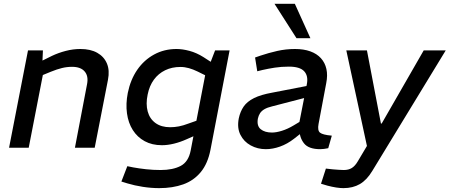

<svg xmlns="http://www.w3.org/2000/svg" viewBox="-20 -764 2325 993"><path d="M26.9 0 124.8 -503.2H202L198.5 -424.7L177.9 -440L249.1 -475.2Q281.9 -490.8 319.9 -500.7Q357.9 -510.6 395.9 -510.6Q447.9 -510.6 482.8 -491Q517.8 -471.4 532.9 -435.8Q548 -400.2 538.4 -351.3L469.8 0H367.5L430.3 -329Q438.4 -370.5 417.8 -394.4Q397.3 -418.4 352.6 -418.4Q326.1 -418.4 300.7 -412.2Q275.4 -406.1 243.5 -393.2L201.6 -376L128.5 0Z M803.4 209Q762.1 209 718.8 202.3Q675.5 195.5 639.3 184.6L607.8 174.9L638.5 95.5L669.4 101.8Q699.2 107.3 735.8 111.3Q772.5 115.3 810.8 115.3Q874 115.3 914.4 94.1Q954.8 72.9 966.1 14.7L1047.1 -406.2L1061.9 -423.9L1092.4 -503.2H1167.4L1068.6 10.4Q1054.6 82.1 1018.4 126Q982.1 170 927.6 189.5Q873.1 209 803.4 209ZM817.6 -13Q766.3 -13 728.3 -33.8Q690.2 -54.5 666.8 -91.5Q643.4 -128.4 636.7 -177.7Q629.9 -227.1 640.9 -283.5Q654.9 -352.1 689.8 -402.9Q724.8 -453.6 777 -482.1Q829.2 -510.6 893 -510.6Q923.9 -510.6 960.3 -500.8Q996.7 -491 1032 -468.8L1079.5 -438.1L1047.3 -371.7L1001.3 -394.4Q979 -405.3 957.1 -411.5Q935.2 -417.7 913 -417.7Q869.2 -417.7 834.2 -400.7Q799.2 -383.7 776 -352.1Q752.8 -320.5 743.7 -275.4Q733.3 -225.9 743.9 -187.5Q754.4 -149.2 784.3 -127.6Q814.2 -106 860.2 -106Q882.6 -106 905.4 -110.4Q928.3 -114.9 953.6 -124.6L996.2 -139.6L1010.9 -72.7L945.6 -44Q912.9 -29.2 880 -21.1Q847 -13 817.6 -13Z M1677.6 2.5Q1666.5 5 1655.5 6.2Q1644.5 7.5 1636 7.5Q1575.8 7.5 1552 -23Q1528.2 -53.4 1528.6 -96.8L1525.2 -115.8L1567.1 -329.5Q1575.2 -371.5 1553.2 -395.4Q1531.1 -419.4 1474.1 -419.4Q1435.2 -419.4 1400.9 -414.1Q1366.5 -408.7 1338.1 -402.2L1310.5 -395.4L1299.2 -466.6L1327.5 -476.4Q1369.1 -490.4 1413.7 -500.5Q1458.4 -510.6 1505.8 -510.6Q1550.9 -510.6 1584.8 -498.4Q1618.7 -486.2 1639.7 -463Q1660.8 -439.8 1668.1 -407.3Q1675.4 -374.8 1667.2 -333.8L1627.5 -123Q1621.2 -89.2 1635.1 -77.9Q1649 -66.6 1696.1 -62.4ZM1354.9 7.5Q1312.2 7.5 1276.7 -11.9Q1241.2 -31.2 1223.3 -67Q1205.3 -102.8 1215 -152.3Q1222.5 -187.2 1240.2 -213Q1257.9 -238.7 1293.4 -256.5Q1328.8 -274.3 1388.1 -284.9L1586.2 -323.2L1573.6 -262.2L1387.7 -214Q1362.9 -208.1 1347.7 -199.3Q1332.6 -190.4 1324.9 -178.5Q1317.2 -166.7 1313.6 -150.2Q1307.3 -112.7 1328.5 -95.6Q1349.6 -78.5 1386.5 -78.5Q1408.9 -78.5 1438.3 -87.7Q1467.8 -96.9 1498.5 -115.3L1550.3 -146.3L1557.8 -91.3L1500.7 -46.4Q1465.8 -19.3 1428.1 -5.9Q1390.4 7.5 1354.9 7.5ZM1513.5 -566.3 1399.7 -744.3H1504.9L1585.4 -566.3Z M1755.9 209Q1740.2 209 1719 205.8Q1697.7 202.5 1673.3 196.1L1640.2 186.2L1665.5 107.8L1700.7 111.8Q1717.5 113 1732.7 114.2Q1748 115.3 1758 115.3Q1782.9 115.3 1799.7 104.8Q1816.4 94.3 1830.2 70.8L1885.7 -22.5L1890.7 6H1881L1771.1 -503.2H1877.8L1950.1 -125.1H1954L2171.3 -503.2H2285.2L1905.6 119.8Q1877.3 167 1841.2 188Q1805.1 209 1755.9 209Z"/></svg>

Font: REM Medium
Style: Italic
Weight: 500
Italic angle: -11°
Designer: Octavio Pardo
Foundry: Ashler Design
Version: Version 1.005;gftools[0.9.28]